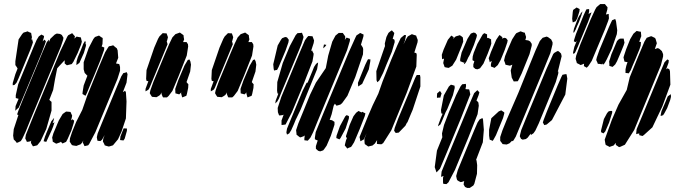

<svg xmlns="http://www.w3.org/2000/svg" viewBox="-20 -728 3380 950"><path d="M131 -484 72 -341 62 -319 52 -308 43 -306V-317L56 -361L67 -389L63 -396L56 -406V-425L72 -533L90 -560L97 -567L108 -570L116 -573L124 -569L134 -565L136 -554L138 -544L135 -531L139 -534L141 -526L143 -519L140 -509ZM235 -181 209 -90 181 -30 169 -15 164 -9 152 -6 143 -4 137 -14 133 -21 134 -31 135 -34 131 -29 121 -27 113 -26 110 -33 105 -43 108 -61 122 -96 147 -158 278 -474 313 -547 318 -554 330 -560 337 -564 343 -557 351 -548 349 -541 348 -537 359 -547 368 -545 380 -543 383 -530 385 -522 381 -507 364 -465 343 -422 335 -411 311 -405 300 -414V-429V-430L272 -400L263 -390L252 -335L243 -283L224 -234L229 -229L235 -224V-213ZM281 -497 128 -129 107 -77 90 -41 83 -30 71 -24 63 -21 58 -28 48 -38 45 -57 48 -89 71 -159 65 -161 66 -166 72 -183 97 -245 190 -469 212 -520 222 -532V-520L229 -536L251 -557L261 -562L277 -560L286 -555L294 -541L292 -530ZM188 -471 106 -274 73 -196 55 -180 56 -186 57 -203 72 -239 58 -243V-257L70 -311L145 -493L161 -530L172 -548L185 -557L198 -550L197 -542L191 -523L200 -532L207 -524L203 -511ZM476 -428 447 -357 428 -312 410 -268 403 -254 388 -263 389 -274 394 -305 413 -355 411 -354 406 -360 399 -367 394 -385V-420L419 -491L442 -535L450 -545L464 -550L470 -552L481 -544L488 -540V-532L487 -510L483 -498L496 -493L495 -481ZM381 -435 373 -417 365 -411 358 -406V-411L359 -425L365 -445L380 -480L392 -511L401 -526L404 -519L403 -509H406L405 -500L395 -466ZM561 -337 452 -74 421 -15 416 -9 403 -6 398 -5 395 -12 390 -22 392 -33 387 -23 379 -14 368 -10 358 -6 344 -8 336 -10 332 -16 325 -27 326 -43 337 -76 357 -125 387 -184 411 -253 469 -396 500 -469 514 -492 519 -499 530 -501 540 -504 549 -496 558 -489 562 -479 565 -442 554 -414 570 -411 574 -397V-378ZM606 -226 603 -142 581 -76 564 -39 539 -9 523 -4 518 -3 507 -6 498 -9 496 -15 489 -28 491 -42 498 -60 485 -37 477 -30 467 -31 462 -32 461 -38 459 -49 463 -67 482 -114 556 -293 580 -350 590 -366 598 -368 607 -371 611 -361 606 -319 588 -272 599 -279 603 -271ZM333 -82 315 -41 307 -26 289 -18 281 -27 278 -24 264 -19 258 -17 248 -23 241 -27 240 -37 238 -47 244 -68 271 -132 290 -164 307 -176 321 -175 329 -174 331 -169 337 -156 335 -145 331 -132 338 -138 347 -131 345 -120ZM235 -82 209 -26 196 -29 197 -34 203 -53 208 -65V-66L234 -128L248 -145L244 -128L240 -118L250 -123L248 -118L243 -102ZM574 -35 576 -53 589 -86 592 -93 608 -92V-81L597 -42L591 -33Z M904 -453 864 -352 833 -278 814 -253 806 -246H792H787L784 -251L779 -264L780 -271L772 -258L763 -252L754 -247L743 -248L732 -249L726 -258L721 -267L724 -281L739 -323L798 -465L819 -514L833 -543L848 -559L862 -564L870 -567L881 -559L888 -554L889 -544L891 -533L886 -520H903L910 -509L911 -498ZM797 -480 730 -318 721 -296 716 -286 709 -281 700 -276V-288L714 -326L705 -328L703 -338L705 -381L743 -492L762 -536L769 -548L785 -564L799 -563H804L806 -558L811 -544L807 -528L805 -523L807 -517L809 -509L806 -502ZM911 -293 905 -264 902 -254 882 -246 880 -251 876 -266 877 -271 867 -261 856 -264 848 -266 847 -288 862 -331 893 -404 909 -431 917 -434 922 -424 925 -408 921 -374 903 -322 905 -319 912 -311Z M1227 -453 1187 -352 1156 -278 1137 -253 1129 -246H1115H1110L1107 -251L1102 -264L1103 -271L1095 -258L1086 -252L1077 -247L1066 -248L1055 -249L1049 -258L1044 -267L1047 -281L1062 -323L1121 -465L1142 -514L1156 -543L1171 -559L1185 -564L1193 -567L1204 -559L1211 -554L1212 -544L1214 -533L1209 -520H1226L1233 -509L1234 -498ZM1120 -480 1053 -318 1044 -296 1039 -286 1032 -281 1023 -276V-288L1037 -326L1028 -328L1026 -338L1028 -381L1066 -492L1085 -536L1092 -548L1108 -564L1122 -563H1127L1129 -558L1134 -544L1130 -528L1128 -523L1130 -517L1132 -509L1129 -502ZM1234 -293 1228 -264 1225 -254 1205 -246 1203 -251 1199 -266 1200 -271 1190 -261 1179 -264 1171 -266 1170 -288 1185 -331 1216 -404 1232 -431 1240 -434 1245 -424 1248 -408 1244 -374 1226 -322 1228 -319 1235 -311Z M1919 -472 1892 -408 1876 -368 1857 -330 1847 -321 1843 -331 1842 -376 1884 -498H1885L1884 -513L1892 -545L1902 -565L1910 -572L1919 -578L1926 -570L1931 -565L1929 -556L1923 -536L1926 -535L1932 -531L1933 -520ZM1460 -481 1374 -275 1360 -240 1352 -226 1342 -216 1344 -230 1357 -264 1353 -266 1351 -279 1352 -322 1379 -416 1414 -500 1443 -554 1452 -564 1468 -565 1474 -566 1476 -561 1482 -545 1480 -537 1472 -511 1462 -486ZM1617 -56 1596 -7 1584 10 1579 16 1564 21 1554 18 1543 8V-5L1552 -33L1546 -35L1538 -39V-47L1542 -74L1579 -165L1706 -470L1739 -543L1744 -553L1755 -560L1762 -565L1779 -557L1778 -547L1766 -507L1772 -498L1776 -491L1777 -483L1776 -459L1738 -347L1699 -254L1673 -218L1665 -211L1656 -208L1645 -205L1637 -215L1631 -205L1621 -163L1611 -134L1613 -135L1623 -133L1635 -125V-111ZM1697 -479 1551 -127 1530 -75 1516 -47 1503 -32 1494 -33 1486 -34V-43L1488 -59L1485 -55L1472 -50L1465 -48L1458 -53L1447 -62V-67L1445 -84L1456 -117L1481 -178L1514 -259L1543 -319L1592 -391L1604 -453L1624 -522L1640 -552L1656 -565H1667H1676L1681 -558L1688 -548V-540L1686 -530L1690 -536L1695 -542L1712 -536L1711 -525ZM2040 -399 1992 -268 1916 -83 1876 -20 1867 -14 1853 -15 1845 -16V-24L1846 -35L1835 -18L1823 -8L1810 -5L1802 -3L1795 -8L1785 -15L1784 -21L1783 -38L1786 -48L1794 -69L1786 -51L1781 -39L1771 -33L1763 -29L1762 -37L1759 -50L1763 -60L1802 -156L1824 -207L1852 -265L1873 -325L1916 -433L1946 -504L1963 -540L1981 -555L1989 -554L1988 -548L1984 -528L1976 -508L1992 -539L1998 -548L2018 -559L2026 -556L2039 -552L2041 -546L2047 -530L2046 -519L2031 -471L2030 -468L2040 -465L2042 -457ZM1526 -424 1485 -319 1424 -172 1393 -112 1379 -110H1373V-115V-132L1384 -162L1381 -159L1367 -157H1361L1359 -162L1355 -173L1354 -194L1372 -249L1465 -473L1489 -529L1500 -544L1506 -550L1520 -549H1526L1528 -544L1534 -528L1532 -515L1519 -475L1524 -479L1527 -472L1532 -462L1531 -453ZM1393 -478 1359 -397 1351 -382 1344 -381 1336 -379 1334 -388 1332 -410 1354 -503 1370 -531 1376 -539 1391 -545 1400 -543 1409 -531 1407 -518ZM1590 -499 1580 -489V-494L1583 -508L1595 -506ZM1805 -385 1772 -313 1752 -300V-305L1751 -318L1763 -348L1787 -407L1797 -428L1801 -435L1813 -434L1812 -423ZM1549 -386 1468 -187 1446 -141 1445 -140 1434 -113 1421 -84 1411 -68 1400 -62 1397 -73 1400 -91 1413 -123 1478 -280 1497 -318 1502 -319 1524 -372 1534 -397 1544 -412 1554 -419 1553 -410ZM2060 -300 2022 -185 2013 -164 1996 -123 1993 -120 1986 -106 1953 -72 1938 -70 1930 -81 1933 -95 1951 -143 2018 -303 2034 -342 2042 -357H2058L2060 -346ZM1785 -154 1760 -90 1732 -24 1722 -8 1717 -1 1706 3 1698 7 1693 0 1686 -8 1687 -14 1692 -34 1697 -46 1692 -49V-55L1710 -110L1729 -153L1742 -170L1754 -179L1768 -172V-171L1772 -175L1788 -167ZM1690 -92 1665 -45 1660 -39H1659L1658 -37V-39L1644 -45L1645 -56L1662 -104L1688 -152L1694 -158L1702 -156L1707 -152L1706 -141Z M2600 -460 2561 -364 2547 -335 2542 -326 2522 -325 2512 -344 2507 -379 2515 -408 2508 -405 2503 -403 2489 -406 2481 -408 2479 -416 2474 -429 2479 -450 2494 -487 2514 -533 2530 -558 2535 -564 2551 -571 2556 -573 2569 -568 2577 -566 2578 -561 2583 -545 2581 -535 2579 -530H2580L2594 -528L2603 -523L2611 -511V-502ZM2325 -506 2305 -458 2299 -447 2298 -446 2288 -424 2282 -415 2275 -410 2277 -418 2278 -421 2275 -418 2265 -422 2257 -425V-436L2264 -468L2293 -536L2305 -555L2310 -562L2323 -567L2332 -565L2340 -555L2338 -544ZM2393 -462 2372 -413 2355 -390 2342 -385 2332 -387 2322 -396V-409L2327 -425L2318 -430V-436L2319 -449L2324 -467L2342 -511L2368 -557L2376 -564L2390 -558V-552V-541L2389 -539L2394 -541L2405 -536L2410 -533V-527L2411 -512L2407 -499ZM2477 -480 2457 -431 2443 -406 2427 -392 2417 -396 2409 -399V-410L2413 -427L2403 -420L2402 -426L2398 -440L2402 -450L2409 -470L2435 -531L2447 -549L2452 -555L2459 -549L2466 -544L2464 -537L2475 -541L2484 -539L2492 -529L2490 -518ZM2263 -497 2237 -433 2218 -403 2205 -395 2200 -392 2188 -394 2180 -396 2177 -405 2173 -416 2177 -437V-438L2168 -435L2167 -440L2166 -457L2175 -483L2196 -531L2213 -552L2225 -544L2223 -536L2222 -534L2228 -542L2235 -548L2249 -552L2255 -554L2264 -548L2270 -543L2271 -534L2272 -522ZM2670 -384 2571 -146 2532 -52 2520 -32 2513 -29 2514 -32 2501 -19 2487 -13 2476 -14 2467 -15 2462 -22 2455 -31V-50L2466 -83L2489 -140L2545 -269L2597 -398L2630 -479L2651 -525L2665 -541L2678 -545L2685 -547L2692 -544L2707 -533L2714 -519V-509L2703 -465L2687 -426L2685 -421ZM2730 -322 2646 -118 2629 -82 2620 -69 2607 -60 2606 -65V-67L2591 -47L2582 -40L2566 -37L2558 -41L2552 -53L2553 -60L2559 -84L2585 -148L2684 -387L2717 -460L2722 -466L2734 -473L2741 -476L2748 -471L2756 -463L2759 -450L2740 -373L2743 -374L2742 -363ZM2777 -260 2711 -134 2685 -112 2673 -109 2666 -122 2670 -135 2685 -174 2739 -305 2757 -346 2763 -358 2777 -361H2783L2784 -356L2787 -339ZM2307 -261 2262 -146 2186 38 2157 107 2140 125 2138 120 2131 99 2142 17 2169 -50 2168 -53 2167 -68 2177 -110 2202 -175 2237 -258 2259 -301 2267 -311 2276 -312 2285 -313 2286 -302 2283 -287 2296 -286H2301L2303 -280ZM2221 -257 2193 -188 2185 -173 2181 -163 2166 -127 2159 -112 2147 -103 2149 -111 2161 -144 2170 -165 2164 -167 2163 -173 2162 -184 2176 -256 2201 -300 2211 -309 2219 -307 2229 -304 2230 -293ZM2343 -163 2298 -49 2231 113 2199 174 2189 183 2178 182 2173 181 2172 173V151L2175 143L2168 145L2162 147L2163 141L2165 121L2196 45L2301 -209L2326 -267L2342 -282L2352 -271L2348 -257L2337 -229L2339 -230L2347 -221L2349 -205ZM2157 -278 2165 -266 2160 -250 2159 -245H2150L2142 -244V-253L2143 -266ZM2469 -144 2434 -59 2423 -39 2418 -31 2411 -34 2403 -37 2402 -43 2400 -57V-86L2411 -143L2448 -177L2460 -182L2475 -172V-166ZM2340 132 2327 181 2322 190 2304 202H2292L2281 197L2274 185L2275 176L2277 168L2265 172L2259 173L2249 168L2242 163L2240 157L2237 143L2245 114L2263 70L2327 -85L2343 -122L2353 -137L2367 -144L2370 -136L2374 -86L2369 -24L2336 62L2338 67L2341 89Z M2973 -582 2908 -427 2891 -401 2883 -393 2876 -397 2869 -401 2870 -413 2863 -410 2853 -406 2846 -410 2834 -416 2833 -421 2828 -437 2831 -453 2852 -510 2902 -631 2925 -681 2932 -693 2950 -708H2964H2973L2980 -699L2986 -692L2985 -681L2978 -656L2986 -658L2992 -659V-653L2993 -637L2989 -624ZM2833 -691 2848 -683 2847 -672 2836 -637 2828 -623 2821 -620 2814 -617 2813 -622 2811 -635 2814 -669 2816 -679ZM2890 -620 2838 -495 2828 -473 2824 -465 2815 -462 2816 -471 2822 -497 2834 -526 2828 -519 2819 -524 2822 -535 2830 -560 2867 -651 2878 -675 2882 -682 2895 -683V-671L2892 -659L2907 -667L2904 -659ZM2845 -620 2835 -598 2829 -583 2822 -570 2819 -565 2817 -571 2820 -586 2839 -636 2847 -652H2849L2854 -663L2863 -672L2861 -667L2856 -650L2853 -642ZM3034 -578 3032 -559 3007 -487 2982 -434 2977 -425 2975 -421 2969 -412 2962 -407 2964 -414 2958 -410 2944 -412H2938L2936 -418L2930 -431L2933 -444L2946 -481L2993 -594L3004 -618L3009 -628L3014 -630L3024 -634L3028 -623ZM3126 -440 3110 -403 3101 -381 3091 -365 3086 -366 3075 -367V-373V-385L3079 -403L3085 -421H3082L3070 -423L3067 -435L3065 -444L3068 -454L3078 -484L3098 -534L3114 -561L3130 -575L3143 -572L3151 -571L3152 -560L3153 -549L3149 -539L3143 -521H3146L3151 -520V-515L3150 -502L3144 -484ZM3250 -405 3118 -85 3072 -12 3050 -2 3043 0 3036 -5 3027 -11V-16V-21L3016 -8L3004 -4L2996 -1L2989 -5L2977 -11L2975 -19L2972 -37L3007 -134L3040 -210L3081 -283L3096 -346L3137 -447L3169 -523L3180 -541L3196 -547L3202 -549L3209 -546L3221 -540L3224 -535L3230 -514L3220 -485L3225 -487L3235 -490L3243 -486L3255 -475L3261 -460V-449ZM3051 -467 3033 -425 3024 -409 3011 -397 2995 -402V-413L2994 -423L2996 -431L2998 -436L3005 -459L3033 -525L3046 -538L3045 -533L3049 -537H3066L3067 -531L3070 -517L3066 -504ZM3297 -309 3257 -201 3208 -98 3166 -60 3159 -55 3148 -58 3143 -59V-64L3142 -70L3141 -67L3133 -66L3128 -64V-70L3130 -89L3157 -153L3245 -366L3268 -420L3282 -434L3289 -430L3288 -418L3276 -385L3283 -390L3292 -385L3295 -375ZM3281 -193 3267 -167 3261 -158 3249 -154V-159L3253 -178L3274 -227L3284 -251L3299 -262L3300 -249L3296 -233ZM2994 -122 2975 -78 2966 -68 2954 -74V-83L2968 -139L2983 -167L2990 -176L2998 -179H3009V-170Z"/></svg>

Font: Rubik Marker Hatch
Style: Regular
Weight: 400
Designer: Hubert and Fischer, NaN
Foundry: Hubert & Fischer, NaN
Version: Version 2.200